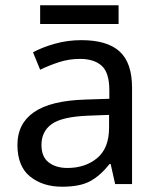

<svg xmlns="http://www.w3.org/2000/svg" viewBox="-20 -697 601 727"><path d="M288 -545Q386 -545 433 -502Q480 -459 480 -365V0H416L399 -76H395Q360 -32 321.5 -11Q283 10 215 10Q142 10 94 -28.5Q46 -67 46 -149Q46 -229 109 -272.5Q172 -316 303 -320L394 -323V-355Q394 -422 365 -448Q336 -474 283 -474Q241 -474 203 -461.5Q165 -449 132 -433L105 -499Q140 -518 188 -531.5Q236 -545 288 -545ZM314 -259Q214 -255 175.5 -227Q137 -199 137 -148Q137 -103 164.5 -82Q192 -61 235 -61Q303 -61 348 -98.5Q393 -136 393 -214V-262ZM429 -677V-606H132V-677Z"/></svg>

Font: Noto Sans Ugaritic
Style: Regular
Weight: 400
Designer: Monotype Design Team
Foundry: Monotype Imaging Inc.
Version: Version 2.001; ttfautohint (v1.8.4.7-5d5b)